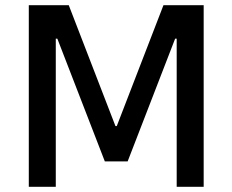

<svg xmlns="http://www.w3.org/2000/svg" viewBox="-20 -720 896 740"><path d="M91 0H195V-571H201L384 -98H472L655 -571H661V0H765V-700H610L430 -234H425L245 -700H91Z"/></svg>

Font: Fixel Text Medium
Style: Regular
Weight: 500
Width: 4
Designer: AlfaBravo + MacPaw
Foundry: Kyrylo Tkachov, Marchela Mozhyna, Serhii Makarenko, Maria Weinstein, Zakhar Kryvoshyya
Version: Version 1.211